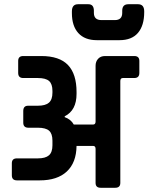

<svg xmlns="http://www.w3.org/2000/svg" viewBox="-20 -888 702 908"><path d="M587 -868H633Q662 -868 662 -834V-831Q662 -767 632.5 -732.5Q603 -698 545 -698H438Q381 -698 350.5 -731.5Q320 -765 320 -826V-834Q320 -868 349 -868H398Q424 -868 424 -837V-827Q424 -793 460 -793H523Q558 -793 558 -827V-837Q558 -868 587 -868ZM477 -623H615Q639 -623 639 -600V-543Q639 -519 615 -519H561Q549 -519 549 -505V-23Q549 0 525 0H456Q432 0 432 -23V-184Q432 -198 420 -198H342Q341 -119 296 -77Q251 -35 168 -35H60Q36 -35 36 -59V-116Q36 -139 60 -139H159Q195 -139 211.5 -153.5Q228 -168 228 -201V-223Q228 -256 212 -270Q196 -284 159 -284H114Q90 -284 90 -308V-363Q90 -388 113 -388H159Q195 -388 211.5 -402.5Q228 -417 228 -450V-458Q228 -491 212 -505Q196 -519 159 -519H90Q66 -519 66 -543V-600Q66 -623 90 -623H175Q261 -623 301.5 -580.5Q342 -538 342 -453V-444Q342 -366 286 -338V-334Q315 -324 329 -299H420Q432 -299 432 -313V-577Q432 -597 444 -610Q456 -623 477 -623Z"/></svg>

Font: Rajdhani
Style: Bold
Weight: 700
Designer: Satya Rajpurohit, Jyotish Sonowal
Foundry: Indian Type Foundry
Version: Version 1.201 February 1, 2022